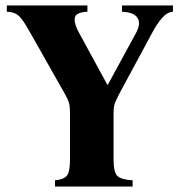

<svg xmlns="http://www.w3.org/2000/svg" viewBox="-20 -685 674 705"><path d="M428 -665H615V-642Q593 -640 574.5 -618.5Q556 -597 539 -565L416 -337Q408 -321 402.5 -308Q397 -295 397 -269V-100Q397 -51 412 -38Q427 -25 467 -23V0H182V-23Q211 -25 224 -38Q237 -51 237 -100V-269Q237 -295 233 -308Q229 -321 220 -337L91 -565Q72 -599 59.5 -615Q47 -631 35 -636Q23 -641 5 -642V-665H301V-642Q257 -640 254.5 -618.5Q252 -597 270 -565L374 -374H376L480 -565Q498 -598 485 -619Q472 -640 428 -642Z"/></svg>

Font: Bona Nova SC
Style: Bold
Weight: 700
Designer: Mateusz Machalski
Foundry: Capitalics
Version: Version 4.001; ttfautohint (v1.8.4.7-5d5b)